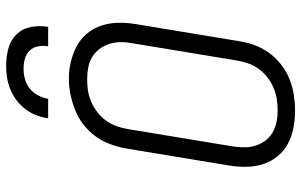

<svg xmlns="http://www.w3.org/2000/svg" viewBox="-202 -794 1003 640"><g transform="rotate(-90 300.0 -473.5)"><path d="M251 8Q222 8 193.5 2.5Q165 -3 141 -16Q117 -29 99.5 -50.5Q82 -72 73.5 -98.5Q65 -125 64.5 -154.5Q64 -184 69 -213L126 -558Q131 -584 140.5 -609.5Q150 -635 166.5 -657.5Q183 -680 205.5 -697.5Q228 -715 253.5 -725Q279 -735 305.5 -740.5Q332 -746 358 -746Q388 -746 416 -739Q444 -732 468 -719Q492 -706 509.5 -684.5Q527 -663 535.5 -636.5Q544 -610 544.5 -580.5Q545 -551 540 -522L483 -177Q479 -151 469.5 -125.5Q460 -100 443.5 -77.5Q427 -55 404 -37.5Q381 -20 355.5 -10Q330 0 303.5 4Q277 8 251 8ZM252 -50Q272 -50 291 -53Q310 -56 328.5 -64Q347 -72 363 -84.5Q379 -97 391 -113.5Q403 -130 409.5 -149Q416 -168 419 -187L476 -532Q480 -552 480 -572Q480 -592 474.5 -610Q469 -628 457.5 -643.5Q446 -659 430 -668.5Q414 -678 394.5 -681.5Q375 -685 355 -685Q336 -685 317 -682Q298 -679 280 -671Q262 -663 245.5 -650Q229 -637 217.5 -620.5Q206 -604 199.5 -585.5Q193 -567 190 -548L133 -203Q130 -184 129.5 -164Q129 -144 134.5 -125.5Q140 -107 151 -92Q162 -77 178 -67.5Q194 -58 213 -54Q232 -50 252 -50ZM226 -815Q229 -835 236.5 -854.5Q244 -874 256.5 -890.5Q269 -907 286 -920Q303 -933 322.5 -941Q342 -949 362 -952Q382 -955 402 -955Q431 -955 459 -947.5Q487 -940 506 -920.5Q525 -901 530.5 -872.5Q536 -844 531 -815H466Q469 -832 466 -848.5Q463 -865 452 -876.5Q441 -888 425 -892.5Q409 -897 392 -897Q375 -897 357.5 -892.5Q340 -888 325.5 -876.5Q311 -865 302.5 -848.5Q294 -832 291 -815Z"/></g></svg>

Font: Iosevka Curly Slab LtEx
Style: Italic
Weight: 300
Width: 7
Italic angle: -9°
Monospace: yes
Designer: Belleve Invis
Foundry: Belleve Invis
Version: Version 11.1.0; ttfautohint (v1.8.3)